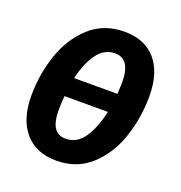

<svg xmlns="http://www.w3.org/2000/svg" viewBox="-106 -635 698 741"><g transform="rotate(20 242.5 -264.0)"><path d="M457 -341Q457 -254 430 -172.5Q403 -91 345.5 -38Q288 15 203 15Q120 15 74 -38.5Q28 -92 28 -188Q28 -276 55.5 -357Q83 -438 140.5 -490.5Q198 -543 283 -543Q366 -543 411.5 -490.5Q457 -438 457 -341ZM160 -308H338Q340 -342 340 -355Q340 -452 277 -452Q232 -452 203.5 -412Q175 -372 160 -308ZM327 -230H149Q146 -200 146 -174Q146 -124 161.5 -100.5Q177 -77 209 -77Q255 -77 284 -120Q313 -163 327 -230Z"/></g></svg>

Font: Fira Sans Extra Condensed Medium
Style: Italic
Weight: 500
Width: 3
Italic angle: -8°
Designer: Carrois Corporate & Edenspiekermann AG
Foundry: Carrois Corporate GbR & Edenspiekermann AG
Version: Version 4.203